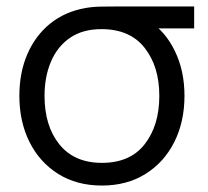

<svg xmlns="http://www.w3.org/2000/svg" viewBox="-20 -560 645 595"><path d="M295.7 15Q217.8 15 160.3 -21.1Q102.8 -57.2 71.4 -120Q40 -182.8 40 -263Q40 -335 64.8 -392.3Q89.7 -449.7 135.4 -486.8Q181.2 -523.8 244.3 -535Q265.7 -539 292.8 -539.5Q320 -540 349 -540H581.7V-472H419.7L444 -493.3Q493 -461.8 522.3 -401.1Q551.7 -340.3 551.7 -263Q551.7 -182.7 520.1 -119.8Q488.5 -57 430.9 -21Q373.3 15 295.7 15ZM295.7 -55.3Q383.5 -55.3 428.6 -113.4Q473.7 -171.5 473.7 -263Q473.7 -353.7 428.4 -411.5Q383.2 -469.3 295.7 -469.7Q236.2 -470 196.7 -442.6Q157.2 -415.2 137.6 -368.3Q118 -321.5 118 -263Q118 -169.5 164.2 -112.4Q210.5 -55.3 295.7 -55.3Z"/></svg>

Font: Manrope ExtraLight
Style: Regular
Weight: 200
Designer: Mikhail Sharanda
Foundry: Mikhail Sharanda
Version: Version 4.505